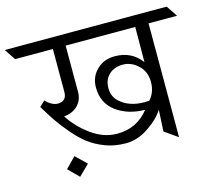

<svg xmlns="http://www.w3.org/2000/svg" viewBox="-164 -805 1125 1002"><g transform="rotate(-15 398.5 -304.5)"><path d="M137 -333Q185 -333 185 -384V-615H-19L-59 -675H816L856 -615H702V0L631 -50L637 -166Q611 -123 551 -82Q491 -41 428.5 -41Q366 -41 316.5 -60Q267 -79 231 -106Q195 -133 157 -177.5Q119 -222 96 -256Q73 -290 43 -340L72 -367Q106 -333 137 -333ZM254 -365Q254 -323 227 -294Q200 -265 151 -260Q190 -198 256.5 -149.5Q323 -101 396 -101Q503 -101 568 -184Q476 -185 413 -231.5Q350 -278 350 -363Q350 -419 388.5 -457Q427 -495 486 -495Q578 -495 629 -425L630 -615H254ZM601 -224Q635 -261 635 -317Q635 -373 598 -407.5Q561 -442 515.5 -442Q470 -442 441 -415Q412 -388 412 -342Q412 -296 444 -268Q493 -223 576 -223Q588 -223 601 -224ZM94 10 149 -46 207 10 150 66Z"/></g></svg>

Font: Halant
Style: Regular
Weight: 400
Designer: Hitesh Malaviya (Devanagari), Satya Rajpurohit (Latin)
Foundry: Indian Type Foundry
Version: Version 1.101;PS 1.0;hotconv 1.0.78;makeotf.lib2.5.61930; tt